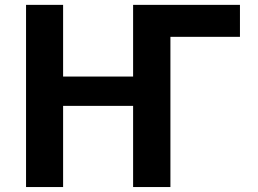

<svg xmlns="http://www.w3.org/2000/svg" viewBox="-20 -752 1040 774"><path d="M667 -603.5V2H516.6V-325.2H234.4V2H85V-732.4H234.4V-443.4H516.6V-732.4H947.3V-603.5Z"/></svg>

Font: GenEi Gothic M Regular
Style: Bold
Weight: 700
Designer: o_tamon (Modified); [Source Han Sans]
Ryoko NISHIZUKA  (kana & ideographs); Paul D. Hunt (Latin, Greek & Cyrillic); Wenl
Version: Version 1.1a;Original Version 1.004